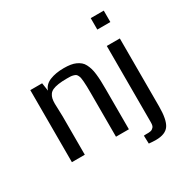

<svg xmlns="http://www.w3.org/2000/svg" viewBox="-195 -916 1212 1237"><g transform="rotate(-30 411.5 -298.0)"><path d="M74 0ZM498 0H402V-324Q402 -355 401.5 -374Q401 -393 399.5 -412Q398 -431 396 -440.5Q394 -450 389 -459.5Q384 -469 378.5 -472.5Q373 -476 362.5 -479Q352 -482 342 -482.5Q332 -483 315 -483Q278 -483 251.5 -479Q225 -475 208.5 -467.5Q192 -460 183 -447Q174 -434 170.5 -418.5Q167 -403 167 -381Q167 -368 168.5 -336.5Q170 -305 170 -286V0H74V-536H162L171 -476Q184 -516 227.5 -533.5Q271 -551 331 -551Q359 -551 381 -547.5Q403 -544 420 -536Q437 -528 449.5 -517.5Q462 -507 470.5 -490.5Q479 -474 484.5 -456Q490 -438 493 -412Q496 -386 497 -359.5Q498 -333 498 -297ZM740 -536V-30Q740 68 713 107.5Q686 147 615 147Q594 147 563 144L561 84Q567 83 578 83Q589 83 595 83Q601 83 609.5 81.5Q618 80 623.5 76.5Q629 73 634 67.5Q639 62 641 53Q643 44 643 31V-536ZM740 -743V-658H643V-743Z"/></g></svg>

Font: Myanmar Chatu
Style: Regular
Weight: 400
Designer: Danh Hong
Foundry: Google Inc.
Version: Version 2.00 November 20, 2015